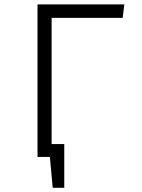

<svg xmlns="http://www.w3.org/2000/svg" viewBox="-20 -725 655 887"><path d="M554.4 -704.6 546.7 -642.6H218.5V-59.5H276.9V142.6H223.6L210.3 0H153.3V-704.6Z"/></svg>

Font: Fira Code Fixed Light
Style: Regular
Weight: 300
Monospace: yes
Designer: Carrois Corporate, Edenspiekermann AG, Nikita Prokopov
Foundry: Carrois Corporate, Edenspiekermann AG, Nikita Prokopov
Version: Version 5.002